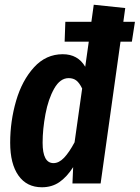

<svg xmlns="http://www.w3.org/2000/svg" viewBox="-20 -775 590 811"><path d="M537 -599H489L405 0H286L289 -69Q262 -27 230.5 -5.5Q199 16 157 16Q93 16 58 -33.5Q23 -83 23 -172Q23 -263 48 -349Q73 -435 123.5 -490.5Q174 -546 245 -546Q309 -546 340 -493L355 -599H253L256 -683H366L376 -755L509 -741L501 -683H550ZM327 -401Q316 -424 303 -434.5Q290 -445 270 -445Q234 -445 209 -401Q184 -357 172 -293Q160 -229 160 -172Q160 -86 206 -86Q229 -86 250.5 -108.5Q272 -131 295 -174Z"/></svg>

Font: Fira Sans Extra Condensed SemiBold
Style: Italic
Weight: 600
Width: 3
Italic angle: -8°
Designer: Carrois Corporate & Edenspiekermann AG
Foundry: Carrois Corporate GbR & Edenspiekermann AG
Version: Version 4.203